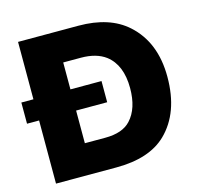

<svg xmlns="http://www.w3.org/2000/svg" viewBox="-104 -827 968 937"><g transform="rotate(-15 380.0 -358.0)"><path d="M66 -716H371Q528 -716 617 -636Q726 -538 726 -363Q726 -182 624 -83Q538 0 371 0H66V-319H5V-426H66ZM253 -562V-426H410V-319H253V-154H356Q444 -154 485 -199Q536 -254 536 -357Q536 -474 467 -527Q420 -562 342 -562Z"/></g></svg>

Font: Almarai ExtraBold
Style: Regular
Weight: 800
Designer: Boutros International 2019
Foundry: Created by Boutros International 2019
Version: Version 1.10